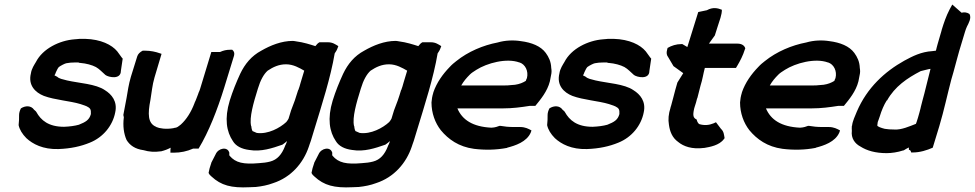

<svg xmlns="http://www.w3.org/2000/svg" viewBox="-20 -660 4290 845"><path d="M116 -337C103 -285 135 -253 173 -238C221 -220 288 -216 334 -202C344 -198 354 -196 359 -193H360C378 -184 381 -179 380 -158C373 -132 357 -123 327 -111C309 -106 287 -103 262 -102C193 -102 160 -131 140 -167C137 -172 135 -172 130 -177C117 -196 92 -196 72 -183C67 -173 64 -163 64 -154C64 -140 64 -125 62 -110V-109C66 -90 78 -70 96 -52C124 -26 169 -2 237 -4C292 -6 336 -16 375 -32C435 -56 476 -108 487 -165C498 -214 471 -245 442 -263C402 -291 327 -294 275 -306C255 -311 240 -314 232 -322C230 -324 221 -327 220 -328C220 -329 221 -331 223 -334L226 -342C229 -348 234 -360 239 -365C247 -371 266 -381 273 -382H274C284 -384 295 -385 308 -385H325C325 -385 327 -384 331 -383H334C359 -381 385 -374 402 -365C418 -356 429 -343 444 -330C457 -320 512 -308 512 -348L520 -402C513 -409 508 -419 496 -434C472 -463 424 -487 355 -489H330C324 -488 318 -488 308 -487C242 -482 168 -446 138 -387C131 -375 119 -358 116 -337Z M556 -322C546 -288 542 -258 537 -229C533 -206 527 -178 523 -155V-153L525 -144C520 -105 525 -71 537 -44C551 -21 574 -4 612 1C635 8 660 10 687 6H689C705 2 718 -3 731 -10C730 -5 730 5 730 12H744C775 12 803 6 830 -6H854C899 -80 937 -178 967 -275L1010 -415C1013 -426 1010 -435 1002 -441H992C977 -441 963 -438 948 -431H910L861 -270C859 -263 857 -258 854 -252L852 -246C847 -234 842 -218 837 -209L836 -206C821 -166 800 -134 777 -113L776 -112C764 -103 760 -98 747 -97H746L744 -96C710 -90 681 -95 668 -101L667 -102C630 -117 630 -159 642 -220C648 -255 650 -285 660 -319L691 -423L682 -426C665 -432 643 -437 618 -437H608C596 -431 587 -422 584 -412Z M991 -217C967 -138 977 -80 1005 -39C1018 -17 1044 -4 1077 0C1129 9 1179 -8 1222 -23L1224 -24C1231 -29 1235 -32 1243 -39L1242 -35C1240 -28 1237 -23 1234 -17V-16C1220 20 1200 43 1169 51C1154 55 1138 57 1120 58C1052 64 1017 57 990 25C989 24 989 22 989 15L990 13L989 12C982 -16 941 -9 929 19L910 56V57C904 74 900 88 898 101C901 108 906 113 911 117C953 156 998 168 1078 164C1087 164 1097 163 1103 163H1105C1133 160 1158 155 1182 146C1262 120 1315 57 1339 -14C1341 -22 1345 -30 1348 -40L1362 -86C1397 -201 1435 -318 1453 -425C1458 -432 1463 -440 1466 -449L1469 -457C1456 -465 1444 -474 1423 -474H1386C1379 -470 1374 -465 1368 -457C1346 -464 1315 -474 1283 -478C1281 -478 1275 -480 1269 -480C1218 -480 1170 -460 1130 -437C1087 -414 1058 -379 1037 -335C1020 -298 1004 -259 991 -217ZM1115 -270C1126 -307 1141 -334 1158 -349C1182 -365 1207 -377 1239 -377C1271 -377 1298 -361 1319 -349L1303 -296C1300 -285 1297 -274 1293 -264L1292 -263C1283 -232 1273 -204 1261 -174L1250 -138C1248 -134 1245 -129 1240 -123C1212 -97 1159 -68 1110 -75C1106 -77 1100 -79 1094 -82H1093C1090 -83 1087 -93 1086 -104V-105L1085 -106C1077 -143 1095 -206 1115 -270Z M1444 -217C1420 -138 1430 -80 1458 -39C1471 -17 1497 -4 1530 0C1582 9 1632 -8 1675 -23L1677 -24C1684 -29 1688 -32 1696 -39L1695 -35C1693 -28 1690 -23 1687 -17V-16C1673 20 1653 43 1622 51C1607 55 1591 57 1573 58C1505 64 1470 57 1443 25C1442 24 1442 22 1442 15L1443 13L1442 12C1435 -16 1394 -9 1382 19L1363 56V57C1357 74 1353 88 1351 101C1354 108 1359 113 1364 117C1406 156 1451 168 1531 164C1540 164 1550 163 1556 163H1558C1586 160 1611 155 1635 146C1715 120 1768 57 1792 -14C1794 -22 1798 -30 1801 -40L1815 -86C1850 -201 1888 -318 1906 -425C1911 -432 1916 -440 1919 -449L1922 -457C1909 -465 1897 -474 1876 -474H1839C1832 -470 1827 -465 1821 -457C1799 -464 1768 -474 1736 -478C1734 -478 1728 -480 1722 -480C1671 -480 1623 -460 1583 -437C1540 -414 1511 -379 1490 -335C1473 -298 1457 -259 1444 -217ZM1568 -270C1579 -307 1594 -334 1611 -349C1635 -365 1660 -377 1692 -377C1724 -377 1751 -361 1772 -349L1756 -296C1753 -285 1750 -274 1746 -264L1745 -263C1736 -232 1726 -204 1714 -174L1703 -138C1701 -134 1698 -129 1693 -123C1665 -97 1612 -68 1563 -75C1559 -77 1553 -79 1547 -82H1546C1543 -83 1540 -93 1539 -104V-105L1538 -106C1530 -143 1548 -206 1568 -270Z M1887 -252C1882 -236 1880 -223 1879 -209C1879 -162 1895 -119 1920 -87C1953 -47 1999 -14 2066 -5C2114 1 2164 0 2211 -9H2212V-10C2247 -19 2298 -35 2316 -77L2319 -86C2306 -93 2292 -101 2269 -101H2240C2220 -101 2199 -103 2183 -106H2178C2169 -103 2161 -99 2143 -98C2060 -102 2014 -133 1993 -183H2194C2236 -183 2273 -188 2311 -194H2336C2359 -222 2389 -258 2400 -302L2405 -328C2408 -340 2408 -350 2406 -361C2405 -389 2395 -409 2382 -427C2360 -457 2320 -473 2272 -479C2241 -484 2204 -483 2170 -473C2107 -461 2040 -433 1988 -391C1979 -384 1969 -376 1959 -365C1929 -334 1902 -297 1887 -253ZM2010 -284C2021 -303 2032 -316 2048 -332C2055 -339 2063 -344 2077 -353C2123 -382 2209 -406 2266 -385H2267C2291 -377 2307 -348 2299 -316C2298 -314 2296 -311 2294 -304C2281 -296 2267 -290 2247 -287L2223 -285C2217 -284 2211 -284 2204 -284Z M2442 -337C2429 -285 2461 -253 2499 -238C2547 -220 2614 -216 2660 -202C2670 -198 2680 -196 2685 -193H2686C2704 -184 2707 -179 2706 -158C2699 -132 2683 -123 2653 -111C2635 -106 2613 -103 2588 -102C2519 -102 2486 -131 2466 -167C2463 -172 2461 -172 2456 -177C2443 -196 2418 -196 2398 -183C2393 -173 2390 -163 2390 -154C2390 -140 2390 -125 2388 -110V-109C2392 -90 2404 -70 2422 -52C2450 -26 2495 -2 2563 -4C2618 -6 2662 -16 2701 -32C2761 -56 2802 -108 2813 -165C2824 -214 2797 -245 2768 -263C2728 -291 2653 -294 2601 -306C2581 -311 2566 -314 2558 -322C2556 -324 2547 -327 2546 -328C2546 -329 2547 -331 2549 -334L2552 -342C2555 -348 2560 -360 2565 -365C2573 -371 2592 -381 2599 -382H2600C2610 -384 2621 -385 2634 -385H2651C2651 -385 2653 -384 2657 -383H2660C2685 -381 2711 -374 2728 -365C2744 -356 2755 -343 2770 -330C2783 -320 2838 -308 2838 -348L2846 -402C2839 -409 2834 -419 2822 -434C2798 -463 2750 -487 2681 -489H2656C2650 -488 2644 -488 2634 -487C2568 -482 2494 -446 2464 -387C2457 -375 2445 -358 2442 -337Z M2916 -441C2912 -427 2914 -417 2921 -408L2944 -369L2987 -338C2979 -325 2971 -312 2962 -298L2961 -296C2954 -273 2949 -253 2943 -230C2938 -214 2936 -201 2931 -187V-186C2922 -158 2920 -134 2924 -111C2928 -82 2938 -54 2965 -35C2988 -16 3025 -2 3079 -9H3080C3103 -13 3146 -20 3166 -48L3169 -52C3166 -68 3166 -81 3153 -93L3131 -122L3120 -117C3101 -109 3079 -107 3057 -114C3053 -117 3048 -124 3046 -134C3031 -141 3028 -151 3035 -182L3037 -189C3042 -202 3045 -216 3048 -227L3049 -228L3063 -283C3072 -311 3075 -335 3082 -361H3219L3225 -371C3237 -391 3250 -416 3258 -442L3260 -447C3257 -459 3245 -468 3226 -468H3100L3126 -504L3139 -545L3151 -582C3155 -595 3157 -607 3157 -617C3140 -624 3118 -630 3091 -615L3053 -607L3005 -453L2983 -466H2979C2956 -466 2935 -459 2918 -449Z M3245 -252C3240 -236 3238 -223 3237 -209C3237 -162 3253 -119 3278 -87C3311 -47 3357 -14 3424 -5C3472 1 3522 0 3569 -9H3570V-10C3605 -19 3656 -35 3674 -77L3677 -86C3664 -93 3650 -101 3627 -101H3598C3578 -101 3557 -103 3541 -106H3536C3527 -103 3519 -99 3501 -98C3418 -102 3372 -133 3351 -183H3552C3594 -183 3631 -188 3669 -194H3694C3717 -222 3747 -258 3758 -302L3763 -328C3766 -340 3766 -350 3764 -361C3763 -389 3753 -409 3740 -427C3718 -457 3678 -473 3630 -479C3599 -484 3562 -483 3528 -473C3465 -461 3398 -433 3346 -391C3337 -384 3327 -376 3317 -365C3287 -334 3260 -297 3245 -253ZM3368 -284C3379 -303 3390 -316 3406 -332C3413 -339 3421 -344 3435 -353C3481 -382 3567 -406 3624 -385H3625C3649 -377 3665 -348 3657 -316C3656 -314 3654 -311 3652 -304C3639 -296 3625 -290 3605 -287L3581 -285C3575 -284 3569 -284 3562 -284Z M3729 -106C3728 -97 3729 -92 3729 -84C3725 -52 3742 -28 3767 -15C3795 3 3833 14 3882 14C3904 14 3931 10 3955 2H3957C3964 -3 3972 -7 3980 -11V-1L3985 1C3986 3 3988 4 3988 4L3990 11H3998C4029 11 4060 1 4085 -10L4114 -105C4135 -175 4149 -243 4167 -311L4176 -342C4187 -381 4198 -426 4211 -467L4227 -520C4230 -530 4232 -535 4236 -544C4241 -554 4258 -582 4246 -599C4235 -606 4223 -607 4212 -604L4171 -640L4159 -618C4144 -589 4134 -560 4124 -527V-526C4120 -511 4115 -494 4110 -478C4108 -470 4105 -462 4103 -453L4099 -437C4095 -436 4088 -436 4083 -435C4034 -432 3997 -413 3960 -393C3874 -345 3796 -274 3751 -169C3743 -149 3732 -127 3730 -107ZM3843 -123C3844 -127 3849 -137 3852 -148C3859 -172 3871 -200 3882 -217L3883 -218H3884C3918 -279 3972 -316 4032 -347C4032 -347 4075 -358 4075 -357V-356C4065 -318 4058 -286 4048 -248C4043 -232 4036 -201 4032 -187V-186C4028 -171 4025 -158 4020 -142L4014 -123L4011 -115C3983 -104 3947 -88 3917 -90H3916C3901 -90 3885 -91 3874 -93C3858 -97 3841 -103 3841 -108C3842 -113 3842 -118 3843 -123Z"/></svg>

Font: SolarCharger
Style: 952
Weight: 900
Designer: Mew Too
Foundry: Cannot Into Space Fonts/KineticPlasma Fonts
Version: Version 1.100